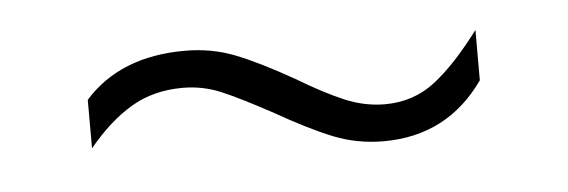

<svg xmlns="http://www.w3.org/2000/svg" viewBox="-26 -424 618 209"><g transform="rotate(-5 283.5 -319.5)"><path d="M180 -378Q209 -378 234.5 -368Q260 -358 297 -337Q327 -319 348.5 -310Q370 -301 392 -301Q423 -301 446.5 -319Q470 -337 497 -373V-318Q457 -261 387 -261Q358 -261 332 -271.5Q306 -282 271 -302Q236 -321 216 -329.5Q196 -338 174 -338Q142 -338 117.5 -323.5Q93 -309 70 -281V-334Q109 -378 180 -378Z"/></g></svg>

Font: Gmarket Sans TTF Light
Style: Regular
Weight: 300
Designer: Creative Director : Sungho Lee; Art Director : Kiwoong Choi; Project Manager : Sori Yang, Jongwook Yoon; Font Designer :
Foundry: Sandoll Inc.
Version: Version 1.000;hotconv 1.0.109;makeotfexe 2.5.65596